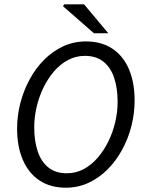

<svg xmlns="http://www.w3.org/2000/svg" viewBox="-20 -861 673 893"><path d="M286.3 12Q213.7 12 163 -22.1Q112.3 -56.2 85.9 -118.2Q59.5 -180.2 59.5 -262.6Q59.5 -323 74.7 -381.5Q89.8 -440 118 -492Q146.1 -544 185.5 -583.4Q224.8 -622.8 273.8 -645.6Q322.8 -668.3 379.4 -668.3Q452.6 -668.3 503.3 -634.2Q553.9 -600.2 580 -538.5Q606.1 -476.8 606.1 -393.7Q606.1 -333.3 591.2 -274.8Q576.4 -216.3 547.9 -164.3Q519.5 -112.3 480.2 -72.9Q440.8 -33.5 391.8 -10.7Q342.8 12 286.3 12ZM290.7 -55.1Q333.1 -55.1 369.4 -74.5Q405.7 -93.9 434.6 -127.6Q463.5 -161.4 484.4 -204Q505.2 -246.7 516.1 -293.8Q527 -340.9 527 -387.3Q527 -451.4 510.8 -499.5Q494.5 -547.7 460.8 -574.4Q427 -601.2 374.9 -601.2Q332.6 -601.2 296.2 -581.8Q259.9 -562.4 231 -528.7Q202.1 -494.9 181.5 -452.3Q161 -409.6 150.1 -362.5Q139.2 -315.5 139.2 -269.1Q139.2 -204.9 155.5 -156.8Q171.7 -108.7 205.2 -81.9Q238.6 -55.1 290.7 -55.1ZM416.9 -706.3 273.2 -831.9 278.1 -841H370.9L483.7 -706.3Z"/></svg>

Font: Source Sans 3 VF
Style: Italic
Weight: 200
Italic angle: -11°
Designer: Paul D. Hunt
Foundry: Adobe Systems Incorporated
Version: Version 3.042;hotconv 1.0.118;makeotfexe 2.5.65603